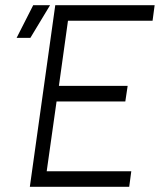

<svg xmlns="http://www.w3.org/2000/svg" viewBox="-20 -720 616 740"><path d="M44 -574H97L173 -700H108ZM95 0H478L486 -60H160L198 -329H463L472 -389H207L242 -640H568L576 -700H193Z"/></svg>

Font: Unageo
Style: Light-Italic
Weight: 300
Designer: Richard Sepsi
Foundry: Richard Sepsi
Version: Version 2.000